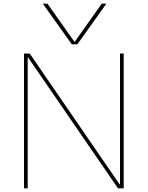

<svg xmlns="http://www.w3.org/2000/svg" viewBox="-20 -1020 800 1040"><path d="M110 -730H141L628 -21H630V-730H650V0H619L132 -709H130V0H110ZM237 -1000 383 -794H385L531 -1000H556L399 -780H369L212 -1000Z"/></svg>

Font: Enso Thin
Style: Regular
Weight: 100
Designer: Coji Morishita
Foundry: UNDERFOREST DESIGN
Version: Version 1.000